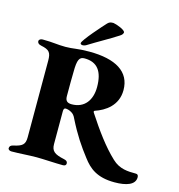

<svg xmlns="http://www.w3.org/2000/svg" viewBox="-124 -958 1013 1087"><g transform="rotate(15 382.5 -414.0)"><path d="M269 -682C278 -682 287 -685 294 -690C345 -722 408 -756 459 -789C472 -797 476 -803 478 -811C481 -827 423 -847 407 -849C392 -849 384 -848 373 -837C357 -820 257 -709 257 -691C257 -686 261 -683 269 -682ZM645 21C714 21 765 4 765 -40C765 -52 760 -58 750 -58C703 -58 654 -59 610 -101C546 -161 490 -239 431 -329C428 -334 427 -339 432 -341C492 -361 560 -406 560 -496C560 -604 472 -657 317 -657C245 -657 225 -648 179 -648C129 -648 107 -655 44 -655C31 -655 22 -648 22 -640C22 -631 28 -622 45 -619C94 -609 105 -595 105 -547V-98C105 -55 89 -43 38 -32C24 -29 17 -22 17 -11C17 -2 27 3 37 3C82 3 141 -2 183 -2C222 -2 294 3 338 3C350 3 357 -2 357 -12C357 -24 349 -29 335 -32C279 -44 259 -58 259 -100V-291C259 -303 262 -311 270 -311C279 -311 292 -308 304 -301C316 -295 325 -284 331 -270C375 -182 412 -128 456 -71C495 -19 542 21 645 21ZM297 -343C273 -343 259 -352 259 -380C259 -444 259 -491 260 -521C260 -596 271 -613 301 -613C376 -613 411 -566 411 -474C411 -398 372 -343 297 -343Z"/></g></svg>

Font: EB Garamond
Style: Bold
Weight: 700
Designer: Georg Duffner and Octavio Pardo
Foundry: Georg Duffner
Version: Version 1.000;PS 001.000;hotconv 1.0.88;makeotf.lib2.5.64775